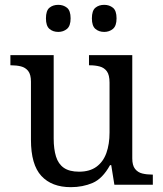

<svg xmlns="http://www.w3.org/2000/svg" viewBox="-20 -764 675 794"><path d="M273 10Q194 10 151 -36.5Q108 -83 108 -186V-426Q108 -456 96.5 -470.5Q85 -485 66.5 -489.5Q48 -494 26 -494H23V-536H202V-191Q202 -148 211.5 -117Q221 -86 244 -70Q267 -54 307 -54Q351 -54 379 -74.5Q407 -95 420 -131.5Q433 -168 433 -216V-422Q433 -454 422 -469Q411 -484 392.5 -489Q374 -494 351 -494H348V-536H527V-109Q527 -80 538.5 -65.5Q550 -51 568.5 -46.5Q587 -42 609 -42H612V0H453L440 -81H435Q404 -25 363 -7.5Q322 10 273 10ZM411 -632Q389 -632 374.5 -644.5Q360 -657 360 -688Q360 -720 374.5 -732Q389 -744 411 -744Q432 -744 447 -732Q462 -720 462 -688Q462 -657 447 -644.5Q432 -632 411 -632ZM221 -632Q199 -632 184.5 -644.5Q170 -657 170 -688Q170 -720 184.5 -732Q199 -744 221 -744Q242 -744 257 -732Q272 -720 272 -688Q272 -657 257 -644.5Q242 -632 221 -632Z"/></svg>

Font: Noto Serif Armenian
Style: Regular
Weight: 400
Designer: Monotype Design Team
Foundry: Monotype Imaging Inc.
Version: Version 2.007